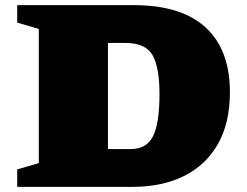

<svg xmlns="http://www.w3.org/2000/svg" viewBox="-20 -727 962 747"><path d="M47 0V-68L131 -92.5V-614.5L47 -639V-707H500Q685.5 -707 780 -620.2Q874.5 -533.5 874.5 -368Q874.5 -248.5 827.5 -166.2Q780.5 -84 695.5 -42Q610.5 0 495.5 0ZM600.5 -360.5Q600.5 -466.5 573 -513.2Q545.5 -560 467.5 -560H400V-147H489Q550 -147 575.2 -196.8Q600.5 -246.5 600.5 -360.5Z"/></svg>

Font: Newsreader Caption ExtraBold
Style: Regular
Weight: 800
Designer: Hugues Gentile
Foundry: Production Type
Version: Version 1.001